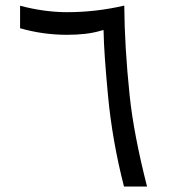

<svg xmlns="http://www.w3.org/2000/svg" viewBox="-20 -684 615 700"><path d="M433.1 -663.6Q434.1 -514.6 452.6 -336.4Q467.3 -195.3 516.1 -3.9H432.1Q389.2 -169.9 373.5 -338.4Q358.9 -494.6 357.9 -563.5L357.4 -574.7L346.7 -571.8Q297.4 -557.1 224.6 -557.1Q136.2 -557.1 53.2 -581.1V-663.1Q142.6 -639.6 224.6 -639.6Q329.6 -639.6 433.1 -663.6Z"/></svg>

Font: Elshan
Style: Regular
Weight: 400
Foundry: DejaVu fonts team - Redesigned by Saber Rastikerdar (Samim font) - Edited by Jalil Hamdollahi
Version: Version 0.9.9; ttfautohint (v1.4.1.5-446e)